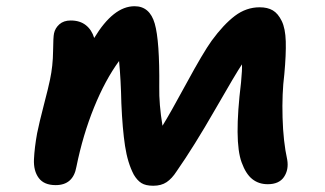

<svg xmlns="http://www.w3.org/2000/svg" viewBox="-20 -615 1034 611"><path d="M157.2 -25.9Q120.1 -25.9 103.3 -48.6Q86.4 -71.3 88.1 -108.2Q89.8 -145 98.1 -190.9Q105 -225.1 119.6 -281.2Q134.3 -337.4 139.2 -361.8Q148.4 -405.3 148.9 -451.7Q149.4 -498 151.9 -508.8Q155.3 -525.4 168.9 -537.6Q182.6 -549.8 205.1 -549.8Q234.4 -549.8 253.2 -534.9Q272 -520 279.8 -494.1Q340.8 -595.2 408.2 -595.2Q456.5 -595.2 472.4 -540Q488.3 -484.9 486.8 -337.9Q485.8 -283.7 497.1 -214.8Q520.5 -252.4 573.5 -350.1Q626.5 -447.8 653.8 -485.8Q691.4 -537.1 727.5 -564.5Q763.7 -591.8 806.2 -591.8Q831.5 -591.8 848.1 -582Q864.7 -572.3 876.5 -548.3Q888.2 -524.4 889.4 -483.2Q890.6 -441.9 884.8 -378.9Q877 -317.4 879.2 -241Q881.3 -164.6 894 -106.9Q899.4 -75.2 883.8 -52Q868.2 -28.8 832 -28.8Q803.2 -28.8 782.7 -45.2Q762.2 -61.5 749 -98.1Q724.1 -165 747.1 -353Q751 -394 750 -410.2Q731.4 -382.8 664.3 -265.9Q597.2 -148.9 542 -69.8Q527.3 -46.9 510.3 -35.4Q493.2 -23.9 467.8 -23.9Q443.4 -23.9 429.9 -32.5Q416.5 -41 405.8 -59.1Q386.2 -96.2 377.9 -150.6Q369.6 -205.1 366.2 -286.1Q364.7 -360.4 358.9 -420.9Q314.9 -360.8 279.3 -273.2Q243.7 -185.5 223.1 -84Q212.9 -25.9 157.2 -25.9Z"/></svg>

Font: Shantell Sans Irregular Bouncy
Style: Italic
Weight: 600
Italic angle: -11.31°
Designer: Stephen Nixon, Anya Danilova, Shantell Martin
Foundry: Arrow Type
Version: Version 1.006;[9816181b4]